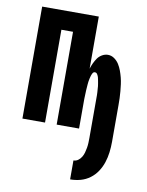

<svg xmlns="http://www.w3.org/2000/svg" viewBox="-85 -581 670 878"><g transform="rotate(10 250.0 -142.0)"><path d="M302 236V148Q314 148 323.5 141Q333 134 339 124Q345 114 348 103Q351 92 353 80.5Q355 69 355.5 57.5Q356 46 356 34V-137Q356 -144 356 -151Q356 -158 356 -164.5Q356 -171 355.5 -178Q355 -185 354.5 -192Q354 -199 353.5 -206Q353 -213 351.5 -219.5Q350 -226 349 -233Q348 -240 346 -246.5Q344 -253 340 -259.5Q336 -266 329 -266Q322 -266 318.5 -259.5Q315 -253 313 -246.5Q311 -240 309.5 -233Q308 -226 307 -219.5Q306 -213 305.5 -206Q305 -199 304.5 -192Q304 -185 303.5 -178Q303 -171 303 -164.5Q303 -158 302.5 -151Q302 -144 302 -137V0H198V-431H144V0H39V-520H302V-278Q306 -291 312 -304Q318 -317 326 -328.5Q334 -340 347 -347.5Q360 -355 374 -355Q390 -355 403.5 -345.5Q417 -336 425.5 -322.5Q434 -309 439.5 -294Q445 -279 449 -263.5Q453 -248 455 -232.5Q457 -217 458.5 -201Q460 -185 460.5 -169Q461 -153 461 -137V34Q461 58 458 82.5Q455 107 447.5 130Q440 153 426.5 173.5Q413 194 393.5 208.5Q374 223 350.5 229.5Q327 236 302 236Z"/></g></svg>

Font: Iosevka Extrabold
Style: Regular
Weight: 800
Monospace: yes
Designer: Belleve Invis
Foundry: Belleve Invis
Version: Version 32.5.0; ttfautohint (v1.8.4)